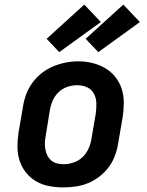

<svg xmlns="http://www.w3.org/2000/svg" viewBox="-20 -808 640 836"><path d="M255 8Q224 8 193 2Q162 -4 136.5 -19Q111 -34 92.5 -57.5Q74 -81 65 -109.5Q56 -138 56 -169.5Q56 -201 61 -233L80 -343Q84 -370 94 -397Q104 -424 121 -447.5Q138 -471 161.5 -489.5Q185 -508 211.5 -519Q238 -530 265.5 -535.5Q293 -541 321 -541Q353 -541 383 -533.5Q413 -526 438.5 -511Q464 -496 482.5 -472.5Q501 -449 510 -420.5Q519 -392 519 -360.5Q519 -329 514 -297L495 -187Q491 -160 481.5 -133Q472 -106 455 -82.5Q438 -59 414.5 -40.5Q391 -22 364.5 -11Q338 0 310 4Q282 8 255 8ZM257 -93Q279 -93 301 -100.5Q323 -108 339.5 -124Q356 -140 365.5 -161Q375 -182 378 -203L397 -313Q400 -336 399.5 -358.5Q399 -381 389 -400Q379 -419 359 -428Q339 -437 316 -437Q294 -437 272.5 -429.5Q251 -422 234.5 -406Q218 -390 209 -369Q200 -348 197 -327L179 -217Q176 -202 175.5 -187Q175 -172 177.5 -157.5Q180 -143 186.5 -130.5Q193 -118 203.5 -109Q214 -100 228 -96.5Q242 -93 257 -93ZM408 -581 353 -639 517 -788 589 -712ZM238 -581 183 -639 347 -788 419 -712Z"/></svg>

Font: Iosevka Curly Slab Extended
Style: Bold Italic
Weight: 700
Width: 7
Italic angle: -9°
Monospace: yes
Designer: Belleve Invis
Foundry: Belleve Invis
Version: Version 11.0.0; ttfautohint (v1.8.3)